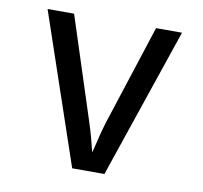

<svg xmlns="http://www.w3.org/2000/svg" viewBox="-66 -621 733 692"><g transform="rotate(10 300.0 -275.0)"><path d="M241 0 54 -550H151L271 -180Q282 -147 290 -116.5Q298 -86 302 -69Q307 -86 314 -116.5Q321 -147 331 -180L451 -550H546L359 0Z"/></g></svg>

Font: Atlassian Mono
Style: Regular
Weight: 400
Monospace: yes
Designer: Philipp Nurullin, Konstantin Bulenkov
Foundry: Modifications by Atlassian Pty Ltd, manufactured by JetBrains
Version: Version 2.304